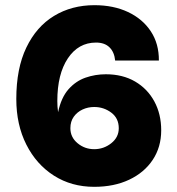

<svg xmlns="http://www.w3.org/2000/svg" viewBox="-20 -706 683 742"><path d="M344 16Q256.5 16 188.5 -27.2Q120.5 -70.5 81.8 -147.2Q43 -224 43 -323.5Q43 -441.5 81.8 -522.2Q120.5 -603 188.8 -644.5Q257 -686 345 -686Q418.5 -686 474.8 -659.5Q531 -633 562.8 -585Q594.5 -537 594 -472H425Q422 -504.5 403.2 -523Q384.5 -541.5 351 -541.5Q283 -541.5 242.2 -480.5Q201.5 -419.5 201.5 -315.5Q201.5 -304.5 202.2 -293.8Q203 -283 204.5 -272.5Q216.5 -329 244.5 -360.8Q272.5 -392.5 310.2 -405.8Q348 -419 389 -419Q454 -419 502 -391Q550 -363 576.5 -314Q603 -265 603 -202.5Q603 -137.5 570.2 -88.2Q537.5 -39 479.2 -11.5Q421 16 344 16ZM344 -129.5Q381 -129.5 410 -152.5Q439 -175.5 439 -210.5Q439 -249 410 -270.8Q381 -292.5 344 -292.5Q320 -292.5 299 -282.8Q278 -273 265 -254.8Q252 -236.5 252 -210.5Q252 -175.5 279.8 -152.5Q307.5 -129.5 344 -129.5Z"/></svg>

Font: Karla ExtraBold
Style: Regular
Weight: 800
Designer: Jonathan Pinhorn
Version: Version 2.001